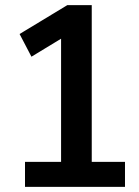

<svg xmlns="http://www.w3.org/2000/svg" viewBox="-20 -725 538 745"><path d="M77 0V-97H217V-608L265 -604L102 -505L56 -593L241 -705H336V-97H465V0Z"/></svg>

Font: Nunito Sans 10pt Condensed
Style: Bold
Weight: 700
Width: 3
Designer: Vernon Adams
Foundry: Vernon Adams
Version: Version 3.101;gftools[0.9.27]